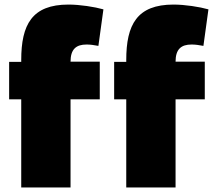

<svg xmlns="http://www.w3.org/2000/svg" viewBox="-20 -806 960 841"><path d="M480 -535V-371H533V15H749V-371H877V-536H749C749 -591 774 -611 819 -611C834 -611 851 -609 871 -605L893 -765C854 -776 790 -786 740 -786C580 -786 533 -698 533 -543V-535ZM73 -371V15H289V-371H417V-536H289C289 -591 314 -611 359 -611C374 -611 391 -609 411 -605L433 -765C394 -776 330 -786 280 -786C120 -786 73 -698 73 -543V-535H20V-371Z"/></svg>

Font: Repo ExtraBlack
Style: Regular
Weight: 400
Designer: Stefan Peev
Foundry: Context Ltd
Version: Version 001.502